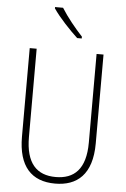

<svg xmlns="http://www.w3.org/2000/svg" viewBox="-62 -993 685 1047"><g transform="rotate(5 280.0 -469.5)"><path d="M240 -949H196V-942C228 -894 289 -830 331 -791H356V-801C317 -843 271 -899 240 -949ZM482 -228V-714H444V-229C444 -82 380 -26 280 -26C176 -26 116 -87 116 -231V-714H78V-229C78 -67 150 10 280 10C399 10 482 -56 482 -228Z"/></g></svg>

Font: Noto Sans Gurmukhi UI Condensed ExtraLight
Style: Regular
Weight: 200
Width: 3
Designer: Jelle Bosma - Monotype Design Team
Foundry: Monotype Imaging Inc.
Version: Version 2.004